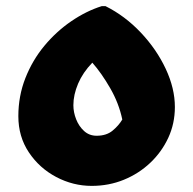

<svg xmlns="http://www.w3.org/2000/svg" viewBox="-20 -596 632 628"><path d="M40 -216Q40 -282 63 -340.5Q86 -399 125 -446Q164 -493 213 -526.5Q262 -560 313 -576H325Q389 -544 440.5 -489.5Q492 -435 522 -371Q552 -307 552 -246Q552 -192 530.5 -145.5Q509 -99 471.5 -63.5Q434 -28 385 -8Q336 12 280 12Q219 12 164 -17Q109 -46 74.5 -97.5Q40 -149 40 -216ZM220 -252Q220 -229 229 -206Q238 -183 255 -167.5Q272 -152 296 -152Q328 -152 348 -168.5Q368 -185 380 -205Q369 -258 340.5 -307.5Q312 -357 282 -391Q251 -359 235.5 -322.5Q220 -286 220 -252Z"/></svg>

Font: Kufam Black
Style: Italic
Weight: 900
Italic angle: -11°
Designer: Artur Schmal
Foundry: Original Type
Version: Version 1.301; ttfautohint (v1.8.3)